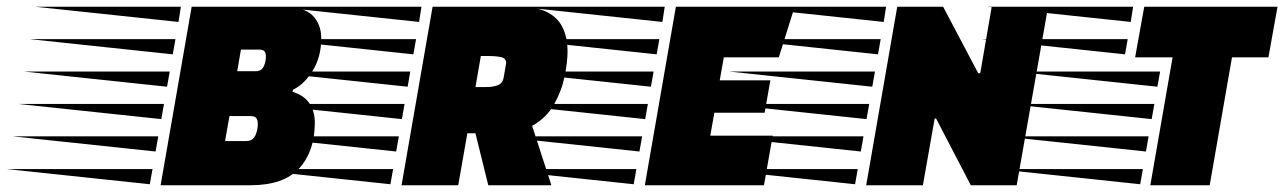

<svg xmlns="http://www.w3.org/2000/svg" viewBox="-272 -549 3806 569"><path d="M204 0 296 -529H566Q628 -529 654 -503.5Q680 -478 680 -435Q680 -381 655 -340Q630 -299 596 -283L595 -277Q630 -266 645.5 -242Q661 -218 661 -186Q661 -101 615 -50.5Q569 0 470 0ZM257 -484 -167 -529H264ZM240 -388 -184 -433H248ZM431 -338H486Q503 -338 509.5 -352Q516 -366 516 -382Q516 -391 512 -396.5Q508 -402 496 -402H442ZM223 -292 -201 -337H231ZM206 -196 -218 -241H214ZM395 -131H457Q477 -131 484.5 -147Q492 -163 492 -182Q492 -193 487.5 -199Q483 -205 470 -205H408ZM189 -100 -235 -145H197ZM172 -3 -252 -48H180Z M918 0 1010 -529H1264Q1320 -529 1351.5 -512Q1383 -495 1396.5 -465Q1410 -435 1410 -397Q1410 -367 1401.5 -324Q1393 -281 1370.5 -240.5Q1348 -200 1305 -176L1362 0H1175L1137 -154H1113L1086 0ZM970 -484 546 -529H977ZM953 -388 529 -433H961ZM1137 -291H1169Q1189 -291 1203.5 -296.5Q1218 -302 1221 -321L1227 -356Q1227 -358 1227.5 -359.5Q1228 -361 1228 -362Q1228 -376 1213.5 -379.5Q1199 -383 1175 -383H1153ZM936 -292 512 -337H944ZM919 -196 495 -241H927ZM902 -100 478 -145H910ZM885 -3 461 -48H893Z M1639 0 1731 -529H2083L2036 -379H1873L1861 -311H2011L1994 -215H1845L1833 -147H2018L1992 0ZM1691 -484 1267 -529H1698ZM1674 -388 1250 -433H1682ZM1657 -292 1233 -337H1665ZM1640 -196 1216 -241H1648ZM1623 -100 1199 -145H1631ZM1606 -3 1182 -48H1614Z M2295 0 2387 -529H2523L2627 -332H2633L2667 -529H2834L2741 0H2605L2502 -198H2498L2463 0ZM2347 -484 1923 -529H2354ZM2330 -388 1906 -433H2338ZM2313 -292 1889 -337H2321ZM2296 -196 1872 -241H2304ZM2279 -100 1855 -145H2287ZM2262 -3 1838 -48H2270Z M3137 0 3203 -379H3092L3119 -529H3514L3487 -379H3379L3313 0ZM3079 -484 2655 -529H3086ZM3062 -388 2638 -433H3070ZM3158 -292 2734 -337H3166ZM3141 -196 2717 -241H3149ZM3124 -100 2700 -145H3132ZM3107 -3 2683 -48H3115Z"/></svg>

Font: Faster One
Style: Regular
Weight: 400
Designer: Eduardo Rodriguez Tunni
Foundry: Eduardo Rodriguez Tunni
Version: Version 1.003; ttfautohint (v1.8.4.7-5d5b);gftools[0.9.23]